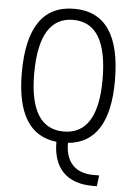

<svg xmlns="http://www.w3.org/2000/svg" viewBox="-61 -748 708 1019"><g transform="rotate(5 293.0 -239.0)"><path d="M470.2 224.6H494.1L501.5 166.5H470.2C374.5 166.5 321.3 110.8 321.3 10.7V8.8C467.3 -4.4 541 -120.1 541 -341.8C541 -583 457.5 -703.1 293 -703.1C128.4 -703.1 44.9 -583 44.9 -341.8C44.9 -123 117.2 -6.8 259.8 8.3V9.8C259.8 148.9 334.5 224.6 470.2 224.6ZM293 -49.3C171.9 -49.3 110.8 -147 110.8 -341.8C110.8 -543.9 171.9 -644 293 -644C414.1 -644 475.1 -543.9 475.1 -341.8C475.1 -147 414.1 -49.3 293 -49.3Z"/></g></svg>

Font: Cascadia Code Light
Style: Regular
Weight: 300
Monospace: yes
Designer: Aaron Bell
Foundry: Saja Typeworks
Version: Version 2404.023